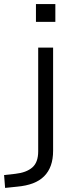

<svg xmlns="http://www.w3.org/2000/svg" viewBox="-90 -727 374 940"><path d="M86 -620V-707H181V-620ZM-65 193 -70 130 -15 124Q39 118 68 93Q97 68 97 14V-494H170V11Q170 52 159 83Q148 114 126 136Q104 158 71 170.5Q38 183 -7 187Z"/></svg>

Font: Nunito Sans 7pt SemiExpanded Light
Style: Regular
Weight: 300
Width: 6
Designer: Vernon Adams
Foundry: Vernon Adams
Version: Version 3.101;gftools[0.9.27]